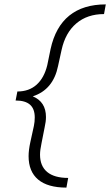

<svg xmlns="http://www.w3.org/2000/svg" viewBox="-20 -731 501 873"><path d="M461 -711 453 -667Q377 -667 327 -624.5Q277 -582 260 -504L244 -431Q222 -323 129 -293Q189 -268 189 -199Q189 -178 183 -152L169 -81Q162 -48 162 -28Q162 24 194.5 51Q227 78 290 78L282 122Q197 122 153.5 85.5Q110 49 110 -21Q110 -48 118 -85L134 -158Q138 -177 138 -197Q138 -236 116.5 -255Q95 -274 51 -274L59 -315Q112 -315 146.5 -346Q181 -377 195 -435L210 -508Q232 -609 295 -660Q358 -711 461 -711Z"/></svg>

Font: Ysabeau Semilight
Style: Italic
Weight: 300
Italic angle: -12°
Designer: Christian Thalmann (Catharsis Fonts)
Version: Version 0.003